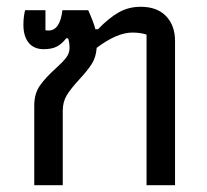

<svg xmlns="http://www.w3.org/2000/svg" viewBox="-20 -546 610 566"><path d="M81 -235Q81 -270 97.5 -293.5Q114 -317 144 -344Q165 -363 175 -376Q185 -389 185 -404Q185 -420 181 -433H175Q163 -417 148 -409Q133 -401 109 -401Q80 -401 64.5 -420Q49 -439 49 -473Q49 -496 54 -516H114V-457Q117 -456 123 -456Q157 -456 164 -516H240Q257 -478 261 -460H269Q301 -493 330 -509.5Q359 -526 395 -526Q443 -526 469.5 -498.5Q496 -471 496 -425V0H412V-444Q394 -450 370 -450Q325 -450 265 -405Q263 -377 250.5 -357.5Q238 -338 213 -311Q189 -285 177 -265.5Q165 -246 165 -219V0H81Z"/></svg>

Font: Athiti Medium
Style: Regular
Weight: 500
Designer: CadsonDemak Team
Foundry: CadsonDemak
Version: Version 1.032